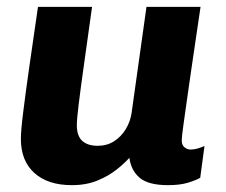

<svg xmlns="http://www.w3.org/2000/svg" viewBox="-20 -531 661 561"><path d="M190 10Q120 10 80.5 -25.5Q41 -61 41 -125Q41 -149 47.8 -203.5Q54.5 -258 65.8 -337Q77 -416 91 -511H249Q235 -410.5 225 -339.5Q215 -268.5 209.8 -225.5Q204.5 -182.5 204.5 -165Q204.5 -134 220.2 -119.5Q236 -105 265.5 -105Q292.5 -105 313.2 -118.2Q334 -131.5 347.5 -153.8Q361 -176 364.5 -201L408 -511H566Q558.5 -460.5 552 -416.5Q545.5 -372.5 540 -334.8Q534.5 -297 530 -265.5Q525.5 -234 522 -209.2Q518.5 -184.5 516 -166.5Q513.5 -148.5 512.2 -137Q511 -125.5 511 -121Q511 -107 519.2 -100.5Q527.5 -94 537 -94Q547 -94 558 -97.2Q569 -100.5 577.5 -104.5L565 -11.5Q553 -4.5 529.5 2.8Q506 10 471 10Q414 10 388.5 -11.2Q363 -32.5 358 -70Q344.5 -54.5 321 -35.8Q297.5 -17 264.8 -3.5Q232 10 190 10Z"/></svg>

Font: Chivo Medium
Style: Italic
Weight: 500
Italic angle: -8.05°
Designer: Hector Gatti
Foundry: Omnibus-Type
Version: Version 2.002